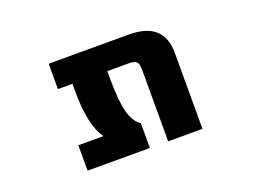

<svg xmlns="http://www.w3.org/2000/svg" viewBox="-85 -705 1171 888"><g transform="rotate(-20 500.0 -261.0)"><path d="M778.3 2H609.4V-353.5Q609.4 -380.9 599.1 -390.1Q588.9 -399.4 561.5 -399.4H456.1V-366.2Q456.1 -252 471.2 -196.8Q486.3 -141.6 519.5 -120.1V2H212.9V-123H336.9Q284.2 -193.4 284.2 -366.2V-399.4H212.9V-524.4H608.4Q778.3 -524.4 778.3 -372.1Z"/></g></svg>

Font: GenEi Gothic M Heavy
Style: Regular
Weight: 800
Designer: o_tamon (Modified); [Source Han Sans]
Ryoko NISHIZUKA  (kana & ideographs); Paul D. Hunt (Latin, Greek & Cyrillic); Wenl
Version: Version 1.1a;Original Version 1.004